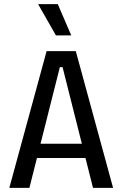

<svg xmlns="http://www.w3.org/2000/svg" viewBox="-20 -907 591 927"><path d="M25 0 205 -660H346L526 0H429L282 -583H269L122 0ZM123 -144V-213H436V-144ZM250 -736 164 -887H259L324 -736Z"/></svg>

Font: Bricolage Grotesque SemiCondensed
Style: Regular
Weight: 400
Width: 4
Designer: Mathieu Triay
Foundry: Atelier Triay
Version: Version 1.001;gftools[0.9.33.dev8+g029e19f]